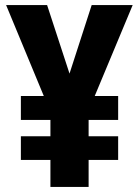

<svg xmlns="http://www.w3.org/2000/svg" viewBox="-20 -785 547 754"><path d="M253 -496 165 -765H4L152 -408H62V-314H178V-250H62V-157H178V-51H328V-157H444V-250H328V-314H444V-408H352L501 -765H340Z"/></svg>

Font: Noto Sans Tamil UI Condensed ExtraBold
Style: Regular
Weight: 800
Width: 3
Designer: Jelle Bosma - Monotype Design Team
Foundry: Monotype Imaging Inc.
Version: Version 2.004